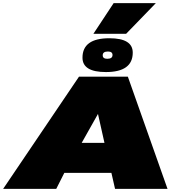

<svg xmlns="http://www.w3.org/2000/svg" viewBox="-62 -1195 1126 1215"><path d="M-42 0 438 -710H747L998 0H666L643 -101H345L294 0ZM455 -291H599L558 -474ZM608 -739Q460 -739 460 -830Q460 -953 630 -953Q778 -953 778 -862Q778 -739 608 -739ZM617 -823Q650 -823 650 -847Q650 -869 621 -869Q588 -869 588 -845Q588 -823 617 -823ZM529 -981 657 -1175H924L736 -981Z"/></svg>

Font: Georama ExtraExtended Black
Style: Italic
Weight: 900
Width: 8
Italic angle: -9°
Designer: Jean-Baptiste Levee
Foundry: Production Type
Version: Version 1.000